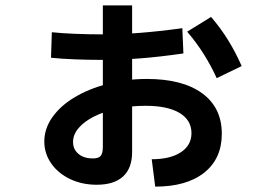

<svg xmlns="http://www.w3.org/2000/svg" viewBox="-20 -661 1040 715"><path d="M545 -68Q614 -68 653.5 -94Q693 -120 693 -165Q693 -214 648.5 -240.5Q604 -267 522 -267Q466 -267 417 -256.5Q368 -246 331 -227.5Q294 -209 273 -184.5Q252 -160 252 -132Q252 -113 261.5 -99.5Q271 -86 287 -78.5Q303 -71 326 -71Q347 -71 355 -80.5Q363 -90 363 -115V-641H472V-95Q472 -35 438.5 -4Q405 27 340 27Q286 27 241.5 6Q197 -15 171 -52Q145 -89 145 -134Q145 -182 175 -224.5Q205 -267 257.5 -298.5Q310 -330 379.5 -348.5Q449 -367 527 -367Q660 -367 733 -313.5Q806 -260 806 -163Q806 -70 740.5 -18Q675 34 558 34ZM358 -438Q310 -438 258.5 -440Q207 -442 170 -446L173 -541Q210 -537 261.5 -535Q313 -533 359 -533Q428 -533 499.5 -538.5Q571 -544 659 -556L663 -462Q573 -449 500.5 -443.5Q428 -438 358 -438ZM787 -370Q767 -414 740 -457.5Q713 -501 677 -543L766 -598Q802 -556 829.5 -511.5Q857 -467 880 -415Z"/></svg>

Font: M PLUS 2 SemiBold
Style: Regular
Weight: 600
Designer: Coji Morishita
Foundry: UNDERFOREST DESIGN
Version: Version 1.001